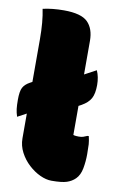

<svg xmlns="http://www.w3.org/2000/svg" viewBox="-111 -810 549 872"><g transform="rotate(10 163.0 -374.0)"><path d="M306 -518Q319 -489 319 -452Q319 -412 307 -390Q295 -368 265 -351L252 -344V-210Q258 -208 265.5 -207.5Q273 -207 277 -207Q289 -207 297 -209.5Q305 -212 316 -217H322Q327 -195 328 -180.5Q329 -166 329 -135Q329 -101 323 -69Q317 -37 299 -19Q283 -3 260 4.5Q237 12 190 12Q165 12 137 -1Q109 -14 84 -37Q59 -60 43 -90.5Q27 -121 27 -155V-269L-14 -247Q-20 -265 -22 -281.5Q-24 -298 -24 -324Q-24 -363 -15 -380Q-6 -397 16 -409L27 -415V-610Q27 -693 15 -750Q59 -760 112 -760Q192 -760 222 -730Q252 -700 252 -644V-489Z"/></g></svg>

Font: Recursive Sn Csl St XBk
Style: Regular
Weight: 1000
Version: Version 1.079;hotconv 1.0.112;makeotfexe 2.5.65598; ttfautoh